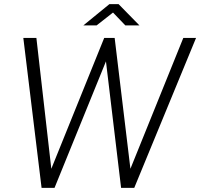

<svg xmlns="http://www.w3.org/2000/svg" viewBox="-20 -906 966 926"><path d="M180.5 0 92.5 -723H155.5L227.5 -92L482.5 -723H533L609 -92L864 -723H925.5L627.5 0H564L491 -610L243 0ZM382 -783.5 507.5 -886H552L652.5 -783.5H584.5L525 -845.5L446 -783.5Z"/></svg>

Font: Public Sans ExtraLight
Style: Italic
Weight: 200
Italic angle: -8°
Designer: The Public Sans project authors (U.S. Web Design System). Libre Franklin designed by Pablo Impallari and Rodrigo Fuenzal
Version: Version 1.007; ttfautohint (v1.8.1) -l 8 -r 50 -G 200 -x 14 